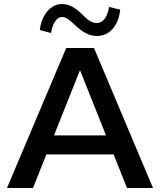

<svg xmlns="http://www.w3.org/2000/svg" viewBox="-20 -940 800 960"><path d="M450 -700H311L15 0H145L212 -168H548L615 0H745ZM581 -892 525 -905C517 -853 494 -825 465 -825C442 -825 424 -835 396 -863C360 -899 328 -920 290 -920C234 -920 188 -867 179 -790L235 -775C244 -827 265 -855 290 -855C313 -855 331 -837 358 -812C395 -777 428 -760 465 -760C527 -760 573 -811 581 -892ZM250 -263 380 -589 510 -263Z"/></svg>

Font: Gully Medium
Style: Regular
Weight: 500
Designer: jaikishan Patel
Foundry: MagicType
Version: Version 1.000;Glyphs 3.2 (3242)